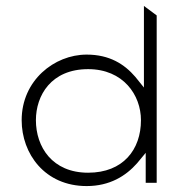

<svg xmlns="http://www.w3.org/2000/svg" viewBox="-20 -646 604 647"><path d="M53 -241C53 -128 131 -19 272 -19C350 -19 404 -53 442 -96L471 -131V-30H508V-594L465 -626V-351L436 -387C399 -430 349 -462 272 -462C163 -462 53 -375 53 -241ZM101 -241C101 -324 152 -413 277 -413C395 -413 455 -326 455 -241C455 -142 395 -64 277 -64C156 -64 101 -151 101 -241Z"/></svg>

Font: Charger Sport
Style: HLExt
Weight: 100
Designer: Jasper
Foundry: Cannot Into Space Fonts
Version: Version 1.1